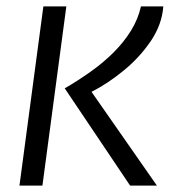

<svg xmlns="http://www.w3.org/2000/svg" viewBox="-20 -582 540 602"><path d="M472 0H388L183 -305Q226 -330 265.2 -358Q304.5 -386 336.5 -418Q368.5 -450 390.8 -486Q413 -522 422 -562H492Q488 -506 453.8 -454.8Q419.5 -403.5 369.2 -362Q319 -320.5 267 -294ZM113 0H41L116 -562H188Z"/></svg>

Font: Merriweather Sans Variable Regular
Style: Italic
Weight: 300
Italic angle: -8°
Designer: Eben Sorkin
Foundry: Eben Sorkin
Version: Version 2.001